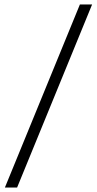

<svg xmlns="http://www.w3.org/2000/svg" viewBox="-20 -805 437 865"><path d="M340 -785H395L57 40H2Z"/></svg>

Font: Eudoxus Sans ExtraLight
Style: Regular
Weight: 200
Designer: Stijn de Vries
Foundry: tokotype
Version: Version 2.005